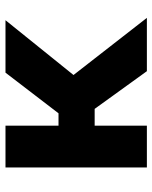

<svg xmlns="http://www.w3.org/2000/svg" viewBox="54 -622 568 717"><g transform="rotate(-90 338.5 -264.0)"><path d="M289.9 -195 430.7 0H629.8L416.4 -274L621 -528H425.2L273.4 -330H227.2V-528H71V0H227.2V-195Z"/></g></svg>

Font: Asimov
Style: Wid
Weight: 500
Designer: Google
Version: Version 2.000980; 2014